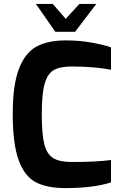

<svg xmlns="http://www.w3.org/2000/svg" viewBox="-20 -953 626 979"><path d="M45 -372Q45 -520 76.5 -602Q108 -684 166 -715.5Q224 -747 315 -747Q383 -747 443 -736.5Q503 -726 546 -712V-597Q516 -604 461 -609Q406 -614 346 -614Q286 -614 254 -595.5Q222 -577 207.5 -525.5Q193 -474 193 -371Q193 -269 206 -218Q219 -167 251 -147Q283 -127 346 -127Q468 -127 546 -137V-23Q457 6 313 6Q220 6 163 -23.5Q106 -53 75.5 -135.5Q45 -218 45 -372ZM163 -933H249L315 -857L385 -933H471L363 -791H262Z"/></svg>

Font: Exo
Style: Bold
Weight: 700
Designer: Natanael Gama
Foundry: Natanael Gama
Version: Version 1.500; ttfautohint (v1.6)